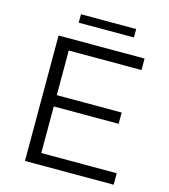

<svg xmlns="http://www.w3.org/2000/svg" viewBox="-122 -939 913 1035"><g transform="rotate(15 334.5 -421.0)"><path d="M180 -387H550V-324H180ZM188 -64H609V0H114V-700H594V-636H188ZM201 -795V-842H509V-795Z"/></g></svg>

Font: MOST Montserrat
Style: Regular
Weight: 400
Designer: Julieta Ulanovsky
Foundry: Julieta Ulanovsky
Version: Version 8.000;March 11, 2024;FontCreator 15.0.0.2926 64-bit